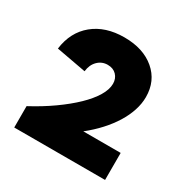

<svg xmlns="http://www.w3.org/2000/svg" viewBox="-104 -798 563 581"><g transform="rotate(30 177.0 -507.5)"><path d="M18.6 -306H336V-400.4H205.4Q231.6 -421.2 252.3 -443.9Q273 -466.6 287.5 -490Q302 -513.4 309.9 -537.5Q317.8 -561.6 317.8 -584.6Q317.8 -641 277.7 -675Q237.6 -709 171.6 -709Q105.6 -709 63.6 -674.5Q21.6 -640 13.6 -579L117.8 -559.8Q120.4 -583.4 134.7 -597.6Q149 -611.8 169.2 -611.8Q188.6 -611.8 200 -599.9Q211.4 -588 211.4 -569.8Q211.4 -549.8 197.3 -526.4Q183.2 -503 157.7 -478.4Q132.2 -453.8 96.9 -428.7Q61.6 -403.6 18.6 -380.6Z"/></g></svg>

Font: Fixel Variable
Style: Regular
Weight: 100
Width: 3
Designer: AlfaBravo + MacPaw
Foundry: Kyrylo Tkachov, Marchela Mozhyna, Serhii Makarenko, Maria Weinstein, Zakhar Kryvoshyya
Version: Version 1.211